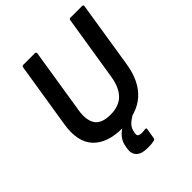

<svg xmlns="http://www.w3.org/2000/svg" viewBox="-235 -786 1114 1114"><g transform="rotate(-45 321.5 -229.0)"><path d="M298 12Q175 12 115.5 -51.5Q56 -115 76 -242L140 -643Q141 -655 152 -655H246Q258 -655 256 -643L192 -240Q181 -168 207 -130Q233 -92 305 -92Q374 -92 412.5 -130Q451 -168 463 -243L527 -643Q528 -655 539 -655H633Q645 -655 643 -643L578 -233Q559 -112 489 -50Q419 12 298 12ZM322 197Q271 197 249.5 175Q228 153 234 115L237 99Q244 55 281 23.5Q318 -8 387 -26L405 -7Q368 14 351.5 31.5Q335 49 331 73L329 82Q326 99 333.5 105Q341 111 360 111Q368 111 373.5 110.5Q379 110 386 109Q399 107 396 119L386 180Q385 189 375 192Q362 195 349.5 196Q337 197 322 197Z"/></g></svg>

Font: Sofia Sans
Style: Bold Italic
Weight: 700
Italic angle: -9°
Designer: Botio Nikoltchev, Ani Petrova
Foundry: lettersoup
Version: Version 4.101; ttfautohint (v1.8.4.7-5d5b)